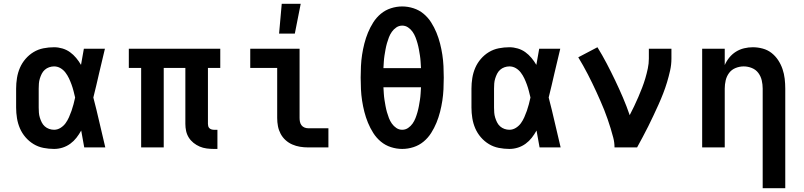

<svg xmlns="http://www.w3.org/2000/svg" viewBox="-20 -777 4240 1012"><path d="M265 8Q237 8 209 2.5Q181 -3 157 -17.5Q133 -32 114.5 -53.5Q96 -75 85 -100.5Q74 -126 69.5 -154Q65 -182 65 -210V-310Q65 -338 69.5 -366Q74 -394 85 -419.5Q96 -445 114.5 -466.5Q133 -488 157 -502.5Q181 -517 209 -522.5Q237 -528 265 -528Q287 -528 309 -521.5Q331 -515 349 -502Q367 -489 381.5 -471.5Q396 -454 407 -435Q411 -456 414.5 -477.5Q418 -499 422 -520H533Q517 -456 502.5 -391.5Q488 -327 472 -263Q489 -198 504 -132Q519 -66 535 0H424Q420 -22 416 -44.5Q412 -67 408 -89Q397 -69 383 -51Q369 -33 350.5 -19.5Q332 -6 310 1Q288 8 265 8ZM265 -93Q283 -93 299 -103Q315 -113 325.5 -127.5Q336 -142 343.5 -159Q351 -176 357 -193Q363 -210 367.5 -227.5Q372 -245 376 -263Q372 -280 367.5 -297.5Q363 -315 357 -331.5Q351 -348 343.5 -364Q336 -380 325 -394.5Q314 -409 298.5 -418Q283 -427 265 -427Q252 -427 239 -422.5Q226 -418 216 -409Q206 -400 200 -388Q194 -376 190 -363Q186 -350 185 -336.5Q184 -323 184 -310V-210Q184 -197 185 -183.5Q186 -170 190 -157Q194 -144 200 -132Q206 -120 216 -111Q226 -102 239 -97.5Q252 -93 265 -93Z M1107 8Q1088 8 1069 5.5Q1050 3 1032.5 -4.5Q1015 -12 1000 -24Q985 -36 975 -52Q965 -68 961 -86.5Q957 -105 957 -124V-419H843V0H724V-419H659V-520H1141V-419H1076V-124Q1076 -118 1077.5 -112Q1079 -106 1083.5 -101.5Q1088 -97 1094.5 -95Q1101 -93 1107 -93H1126V8Z M1604 0Q1582 0 1561 -3.5Q1540 -7 1520.5 -15.5Q1501 -24 1485 -38.5Q1469 -53 1459 -72Q1449 -91 1445 -112Q1441 -133 1441 -155V-419H1299V-520H1559V-155Q1559 -145 1561 -135Q1563 -125 1569 -117Q1575 -109 1584.5 -105Q1594 -101 1604 -101H1711V0ZM1451 -600 1465 -757H1565L1534 -600Z M2100 8Q2070 8 2040.5 -1.5Q2011 -11 1987.5 -30.5Q1964 -50 1947.5 -76Q1931 -102 1919.5 -130Q1908 -158 1900.5 -187.5Q1893 -217 1888.5 -246.5Q1884 -276 1882.5 -306.5Q1881 -337 1881 -368Q1881 -398 1882.5 -428.5Q1884 -459 1888.5 -488.5Q1893 -518 1900.5 -547.5Q1908 -577 1919.5 -605Q1931 -633 1947.5 -659Q1964 -685 1987.5 -704.5Q2011 -724 2040.5 -733.5Q2070 -743 2100 -743Q2130 -743 2159.5 -733.5Q2189 -724 2212.5 -704.5Q2236 -685 2252.5 -659Q2269 -633 2280.5 -605Q2292 -577 2299.5 -547.5Q2307 -518 2311.5 -488.5Q2316 -459 2317.5 -428.5Q2319 -398 2319 -368Q2319 -337 2317.5 -306.5Q2316 -276 2311.5 -246.5Q2307 -217 2299.5 -187.5Q2292 -158 2280.5 -130Q2269 -102 2252.5 -76Q2236 -50 2212.5 -30.5Q2189 -11 2159.5 -1.5Q2130 8 2100 8ZM2199 -418Q2198 -434 2197 -451Q2196 -468 2193.5 -484Q2191 -500 2188 -516.5Q2185 -533 2180.5 -549Q2176 -565 2170 -580.5Q2164 -596 2154.5 -609.5Q2145 -623 2131 -632.5Q2117 -642 2100 -642Q2083 -642 2069 -632.5Q2055 -623 2045.5 -609.5Q2036 -596 2030 -580.5Q2024 -565 2019.5 -549Q2015 -533 2012 -516.5Q2009 -500 2006.5 -484Q2004 -468 2003 -451Q2002 -434 2001 -418ZM2100 -93Q2117 -93 2131 -102.5Q2145 -112 2154.5 -125.5Q2164 -139 2170 -154.5Q2176 -170 2180.5 -186Q2185 -202 2188 -218.5Q2191 -235 2193.5 -251Q2196 -267 2197 -284Q2198 -301 2199 -317H2001Q2002 -301 2003 -284Q2004 -267 2006.5 -251Q2009 -235 2012 -218.5Q2015 -202 2019.5 -186Q2024 -170 2030 -154.5Q2036 -139 2045.5 -125.5Q2055 -112 2069 -102.5Q2083 -93 2100 -93Z M2665 8Q2637 8 2609 2.5Q2581 -3 2557 -17.5Q2533 -32 2514.5 -53.5Q2496 -75 2485 -100.5Q2474 -126 2469.5 -154Q2465 -182 2465 -210V-310Q2465 -338 2469.5 -366Q2474 -394 2485 -419.5Q2496 -445 2514.5 -466.5Q2533 -488 2557 -502.5Q2581 -517 2609 -522.5Q2637 -528 2665 -528Q2687 -528 2709 -521.5Q2731 -515 2749 -502Q2767 -489 2781.5 -471.5Q2796 -454 2807 -435Q2811 -456 2814.5 -477.5Q2818 -499 2822 -520H2933Q2917 -456 2902.5 -391.5Q2888 -327 2872 -263Q2889 -198 2904 -132Q2919 -66 2935 0H2824Q2820 -22 2816 -44.5Q2812 -67 2808 -89Q2797 -69 2783 -51Q2769 -33 2750.5 -19.5Q2732 -6 2710 1Q2688 8 2665 8ZM2665 -93Q2683 -93 2699 -103Q2715 -113 2725.5 -127.5Q2736 -142 2743.5 -159Q2751 -176 2757 -193Q2763 -210 2767.5 -227.5Q2772 -245 2776 -263Q2772 -280 2767.5 -297.5Q2763 -315 2757 -331.5Q2751 -348 2743.5 -364Q2736 -380 2725 -394.5Q2714 -409 2698.5 -418Q2683 -427 2665 -427Q2652 -427 2639 -422.5Q2626 -418 2616 -409Q2606 -400 2600 -388Q2594 -376 2590 -363Q2586 -350 2585 -336.5Q2584 -323 2584 -310V-210Q2584 -197 2585 -183.5Q2586 -170 2590 -157Q2594 -144 2600 -132Q2606 -120 2616 -111Q2626 -102 2639 -97.5Q2652 -93 2665 -93Z M3219 0Q3219 -26 3212.5 -51Q3206 -76 3198.5 -100.5Q3191 -125 3182.5 -149.5Q3174 -174 3164.5 -198Q3155 -222 3144.5 -245.5Q3134 -269 3123.5 -292.5Q3113 -316 3101.5 -339Q3090 -362 3078.5 -385Q3067 -408 3054 -430.5Q3041 -453 3028 -475L3129 -528Q3155 -486 3178 -442Q3201 -398 3222.5 -353Q3244 -308 3263.5 -262.5Q3283 -217 3299 -170Q3311 -193 3322.5 -217Q3334 -241 3344.5 -265.5Q3355 -290 3364.5 -314.5Q3374 -339 3381.5 -364.5Q3389 -390 3394.5 -416Q3400 -442 3400 -468V-520H3519V-468Q3519 -436 3512 -405Q3505 -374 3496 -344Q3487 -314 3475.5 -284.5Q3464 -255 3451 -226Q3438 -197 3424.5 -168.5Q3411 -140 3397 -111.5Q3383 -83 3368 -55.5Q3353 -28 3338 0Z M4000 215V-310Q4000 -332 3995 -353.5Q3990 -375 3977 -392.5Q3964 -410 3943 -418.5Q3922 -427 3900 -427Q3878 -427 3857 -418.5Q3836 -410 3823 -392.5Q3810 -375 3805 -353.5Q3800 -332 3800 -310V0H3681V-520H3800V-434Q3809 -455 3824 -473.5Q3839 -492 3859 -504.5Q3879 -517 3902 -522.5Q3925 -528 3948 -528Q3974 -528 4000 -521Q4026 -514 4046.5 -498Q4067 -482 4081.5 -460Q4096 -438 4104.5 -413Q4113 -388 4116 -362Q4119 -336 4119 -310V215Z"/></svg>

Font: Iosevka Fixed Extended
Style: Bold
Weight: 700
Width: 7
Monospace: yes
Designer: Belleve Invis
Foundry: Belleve Invis
Version: Version 24.1.1; ttfautohint (v1.8.4)